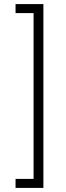

<svg xmlns="http://www.w3.org/2000/svg" viewBox="-20 -780 320 938"><path d="M56 -760H192V138H56V94H144V-716H56Z"/></svg>

Font: IBM Plex Sans Condensed Light
Style: Regular
Weight: 300
Width: 3
Designer: Mike Abbink, Paul van der Laan, Pieter van Rosmalen
Foundry: Bold Monday
Version: Version 3.201